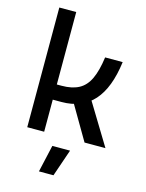

<svg xmlns="http://www.w3.org/2000/svg" viewBox="-140 -816 865 1135"><g transform="rotate(15 293.0 -248.5)"><path d="M151.4 -196.3V-289.1H210Q274.4 -289.1 315.9 -311.3Q357.4 -333.5 381.1 -383.8Q404.8 -434.1 416 -517.6H523.4Q502.9 -356 431.4 -276.1Q359.9 -196.3 234.4 -196.3ZM78.1 0V-732.4H181.6V0ZM428.7 0 281.2 -252 378.9 -292 556.6 0ZM212.4 234.4 250 68.4H358.4L301.3 234.4Z"/></g></svg>

Font: Cascadia Mono
Style: Regular
Weight: 400
Monospace: yes
Designer: Aaron Bell
Foundry: Saja Typeworks
Version: Version 2102.003